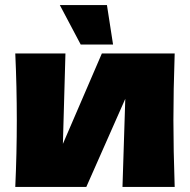

<svg xmlns="http://www.w3.org/2000/svg" viewBox="-20 -756 746 754"><path d="M666 -546Q661 -401 661 -284Q661 -169 666 -22H461L472 -368L319 -22H40Q46 -154 46 -284Q46 -416 40 -546H237L227 -191L380 -546ZM297 -581 215 -736H400L424 -581Z"/></svg>

Font: Mantou Sans
Style: Regular
Weight: 400
Designer: Mant0u / artakana
Foundry: Mant0u / artakana
Version: Version 1.001;October 22, 2023;FontCreator 14.0.0.2901 64-bi